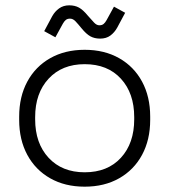

<svg xmlns="http://www.w3.org/2000/svg" viewBox="-20 -687 636 721"><path d="M52 -237V-249Q52 -324 82.5 -380.5Q113 -437 168.5 -468.5Q224 -500 298 -500Q372 -500 427.5 -468.5Q483 -437 513.5 -380.5Q544 -324 544 -249V-237Q544 -162 513.5 -105.5Q483 -49 427.5 -17.5Q372 14 298 14Q224 14 168.5 -17.5Q113 -49 82.5 -105.5Q52 -162 52 -237ZM484 -239V-247Q484 -337 434 -391.5Q384 -446 298 -446Q213 -446 162.5 -391.5Q112 -337 112 -247V-239Q112 -149 162.5 -94.5Q213 -40 298 -40Q384 -40 434 -94.5Q484 -149 484 -239ZM188 -547 146 -570 176 -626Q186 -644 202 -655.5Q218 -667 240 -667Q261 -667 276.5 -658.5Q292 -650 310 -628Q324 -612 333.5 -602Q343 -592 353 -592Q363 -592 369 -597Q375 -602 380 -611L408 -662L450 -639L420 -583Q410 -565 394.5 -553.5Q379 -542 356 -542Q335 -542 319.5 -550.5Q304 -559 286 -581Q273 -597 263.5 -607Q254 -617 243 -617Q233 -617 227 -612Q221 -607 216 -598Z"/></svg>

Font: Space Grotesk Frontify Light
Style: Regular
Weight: 300
Designer: Florian Karsten
Version: Version 2.000